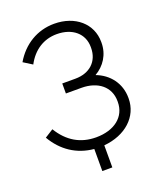

<svg xmlns="http://www.w3.org/2000/svg" viewBox="-152 -810 894 1046"><g transform="rotate(-20 295.0 -287.0)"><path d="M259 135H317V7C442 -4 529 -82 529 -188V-191C529 -276 478 -341 403 -369C457 -400 494 -455 494 -524V-528C494 -634 408 -709 286 -709C188 -709 104 -658 53 -571L104 -539C142 -611 204 -651 280 -651C371 -651 431 -599 431 -522V-517C431 -438 376 -388 293 -388H217V-330H307C402 -330 467 -278 467 -195V-190C467 -104 397 -49 291 -49C201 -49 131 -90 81 -172L32 -141C82 -55 160 -2 259 7Z"/></g></svg>

Font: Fixel Text Light
Style: Regular
Weight: 300
Width: 4
Designer: AlfaBravo + MacPaw
Foundry: Kyrylo Tkachov, Marchela Mozhyna, Serhii Makarenko, Maria Weinstein, Zakhar Kryvoshyya
Version: Version 1.211